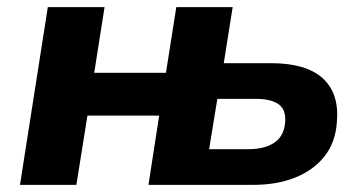

<svg xmlns="http://www.w3.org/2000/svg" viewBox="-20 -518 1017 538"><path d="M36 0 114 -498H273L244 -314H445L474 -498H632L607 -341H739Q838 -341 884.5 -298.5Q931 -256 924 -176Q920 -118 888.5 -79Q857 -40 806 -20Q755 0 690 0H396L426 -194H225L194 0ZM566 -100H677Q722 -100 749 -118.5Q776 -137 779 -175Q782 -211 760.5 -226Q739 -241 697 -241H589Z"/></svg>

Font: Nunito Sans 9pt ExtraBold
Style: Italic
Weight: 800
Italic angle: -9°
Version: Version 3.101;gftools[0.9.27]